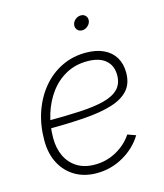

<svg xmlns="http://www.w3.org/2000/svg" viewBox="-110 -808 770 900"><g transform="rotate(-15 275.0 -358.0)"><path d="M248.5 9.3Q189 9.3 144.3 -17.1Q99.6 -43.5 74.7 -90.8Q49.8 -138.2 49.8 -202.6Q49.8 -276.4 71.5 -339.6Q93.3 -402.8 132.8 -450.2Q172.4 -497.6 226.1 -523.7Q279.8 -549.8 342.8 -549.8Q393.6 -549.8 429.4 -533Q465.3 -516.1 484.1 -484.9Q502.9 -453.6 502.9 -410.6Q502.9 -358.4 475.1 -326.7Q447.3 -294.9 393.3 -278.1Q339.4 -261.2 261.2 -255.4Q183.1 -249.5 82.5 -249.5L86.4 -287.1Q177.2 -287.1 246.6 -290.8Q315.9 -294.4 363.3 -306.6Q410.6 -318.8 434.8 -343.8Q459 -368.7 459 -410.2Q459 -457 428.2 -483.2Q397.5 -509.3 339.8 -509.3Q282.2 -509.3 236.6 -484.4Q190.9 -459.5 158.9 -416.3Q127 -373 109.9 -317.9Q92.8 -262.7 92.8 -202.1Q92.8 -151.9 111.3 -113.5Q129.9 -75.2 165 -53.5Q200.2 -31.7 250.5 -31.7Q307.1 -31.7 355.5 -58.6Q403.8 -85.4 432.6 -128.9L472.2 -114.7Q438.5 -59.6 378.7 -25.1Q318.8 9.3 248.5 9.3ZM355 -655.3Q340.3 -655.3 331.8 -665.5Q323.2 -675.8 325.2 -689.9Q327.6 -704.6 339.8 -714.6Q352.1 -724.6 366.7 -724.6Q381.3 -724.6 389.9 -714.6Q398.4 -704.6 396.5 -689.9Q394 -675.8 381.8 -665.5Q369.6 -655.3 355 -655.3Z"/></g></svg>

Font: Inter 17pt ExtraLight
Style: Italic
Weight: 250
Italic angle: -9.3988°
Version: Version 4.001;git-66647c0bb